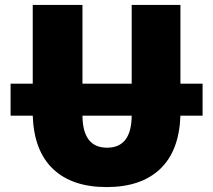

<svg xmlns="http://www.w3.org/2000/svg" viewBox="-20 -750 866 780"><path d="M23 -280V-410H113V-730H315V-410H515V-730H713V-410H803V-280H713Q708 -137 630.5 -63.5Q553 10 413 10Q273 10 195.5 -63.5Q118 -137 113 -280ZM515 -280H315Q316 -150 415 -150Q514 -150 515 -280Z"/></svg>

Font: Mplus 1p Black
Style: Regular
Weight: 900
Version: Version 1.061